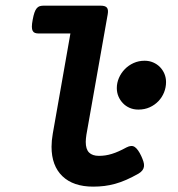

<svg xmlns="http://www.w3.org/2000/svg" viewBox="-20 -661 640 691"><path d="M478 -266.6Q460.9 -266.6 446.8 -272.7Q432.6 -278.8 422.4 -289.6Q412.1 -300.3 406.2 -314.2Q400.4 -328.1 400.4 -344.2Q400.4 -362.8 408 -380.4Q415.5 -397.9 429 -411.9Q442.4 -425.8 460.7 -434.1Q479 -442.4 500.5 -442.4Q517.1 -442.4 531.2 -436.3Q545.4 -430.2 555.7 -419.7Q565.9 -409.2 571.8 -395.3Q577.6 -381.3 577.6 -365.7Q577.6 -346.7 570.6 -328.9Q563.5 -311 550.3 -297.1Q537.1 -283.2 518.8 -274.9Q500.5 -266.6 478 -266.6ZM119.6 -540.5Q111.3 -540.5 106 -542.5Q100.6 -544.4 97.7 -549.8Q94.7 -555.2 94.7 -564.9Q94.7 -574.7 97.7 -590.3Q100.6 -606 104 -615.7Q107.4 -625.5 112.1 -631.1Q116.7 -636.7 122.8 -638.7Q128.9 -640.6 137.2 -640.6H342.3Q358.9 -640.6 364.7 -633.5Q370.6 -626.5 367.7 -609.9L291 -176.3Q290 -169.4 289.3 -162.8Q288.6 -156.2 288.6 -150.4Q288.6 -124 300.5 -112.1Q312.5 -100.1 335.9 -100.1Q348.1 -100.1 359.4 -101.8Q370.6 -103.5 382.6 -107.2Q394.5 -110.8 407.2 -116.5Q419.9 -122.1 435.1 -130.4Q453.6 -140.1 465.3 -131.8Q477.1 -123.5 488.3 -99.6Q493.2 -88.9 496.1 -79.8Q499 -70.8 498.3 -63Q497.6 -55.2 492.9 -48.6Q488.3 -42 478.5 -36.1Q455.1 -22.9 434.6 -13.9Q414.1 -4.9 394.5 0.5Q375 5.9 355.7 8.3Q336.4 10.7 315.4 10.7Q243.7 10.7 204.6 -26.9Q165.5 -64.5 165.5 -132.8Q165.5 -154.8 169.9 -179.7L233.4 -540.5Z"/></svg>

Font: Courier Prime
Style: Bold Italic
Weight: 700
Monospace: yes
Designer: Alan Dague-Greene
Foundry: Quote-Unquote Apps
Version: Version 1.202